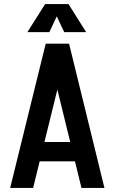

<svg xmlns="http://www.w3.org/2000/svg" viewBox="-20 -925 564 945"><path d="M149 -131V-226H404V-131ZM318 -710 143 0H30L205 -710ZM320 -710 494 0H381L207 -710ZM202 -905H288L223 -767H115ZM317 -905 404 -767H296L231 -905Z"/></svg>

Font: Akshar Light Medium
Style: Regular
Weight: 500
Version: Version 1.100